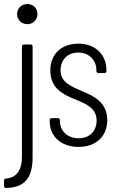

<svg xmlns="http://www.w3.org/2000/svg" viewBox="-54 -725 584 954"><path d="M82 -605C110 -605 132 -626 132 -655C132 -684 111 -705 82 -705C53 -705 31 -684 31 -655C31 -626 53 -605 82 -605ZM-24 209C77 207 108 149 108 55V-494C108 -500 104 -504 98 -504H65C59 -504 55 -500 55 -494V55C55 118 29 159 -24 162C-31 162 -34 166 -34 172V199C-34 205 -30 209 -24 209Z M337 5C423 5 479 -48 479 -128C479 -220 407 -250 347 -275C295 -298 247 -318 247 -376C247 -427 281 -464 335 -464C389 -464 425 -425 425 -377V-372C425 -366 429 -362 435 -362H465C471 -362 475 -366 475 -372V-375C475 -453 421 -508 335 -508C252 -508 196 -457 196 -375C196 -284 262 -255 320 -231C374 -209 426 -188 426 -126C426 -74 391 -38 337 -38C281 -38 244 -75 244 -122V-128C244 -134 240 -138 234 -138H203C197 -138 193 -134 193 -128V-122C193 -48 249 5 337 5Z"/></svg>

Font: Barlow Condensed Light
Style: Regular
Weight: 300
Width: 3
Designer: Jeremy Tribby
Foundry: Tribby Type
Version: Version 1.422;hotconv 1.0.109;makeotfexe 2.5.65596